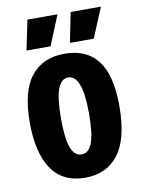

<svg xmlns="http://www.w3.org/2000/svg" viewBox="-83 -777 633 849"><g transform="rotate(-10 233.0 -352.5)"><path d="M232 14Q130 14 80.5 -59.5Q31 -133 31 -268Q31 -409 84 -475.5Q137 -542 235 -542Q334 -542 384 -476Q434 -410 434 -273Q434 -126 381 -56Q328 14 232 14ZM233 -90Q265 -90 280.5 -131.5Q296 -173 296 -261Q296 -351 280 -393.5Q264 -436 232 -436Q202 -436 186 -395Q170 -354 170 -261Q170 -173 185.5 -131.5Q201 -90 233 -90ZM180 -585H72L100 -719H235ZM374 -585H267L294 -719H430Z"/></g></svg>

Font: Bricolage Grotesque 12pt Condensed Bricolage Grotesque 10pt Condensed Regular
Style: Bold
Weight: 700
Width: 3
Designer: Mathieu Triay
Foundry: Atelier Triay
Version: Version 1.001; ttfautohint (v1.8.4.7-5d5b);gftools[0.9.33.de